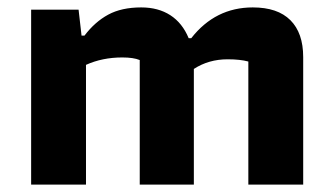

<svg xmlns="http://www.w3.org/2000/svg" viewBox="-20 -498 898 518"><path d="M64 -472H192L200 -402H208Q236 -439 272 -458.5Q308 -478 361 -478Q407 -478 439.5 -457Q472 -436 489 -395H496Q561 -478 662 -478Q729 -478 763.5 -443.5Q798 -409 798 -344V0H650V-332Q628 -338 594 -338Q543 -338 503 -312V0H357V-336Q340 -343 310 -343Q256 -343 212 -323V0H64Z"/></svg>

Font: Athiti
Style: Bold
Weight: 700
Designer: CadsonDemak Team
Foundry: CadsonDemak
Version: Version 1.033